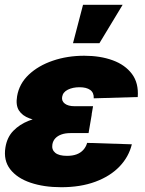

<svg xmlns="http://www.w3.org/2000/svg" viewBox="-21 -764 600 795"><path d="M232.4 11.2Q160.6 11.2 105.2 -7.6Q49.8 -26.4 21.2 -63.2Q-7.3 -100.1 1.5 -153.8Q8.3 -195.8 34.2 -222.4Q60.1 -249 97.9 -263.9Q135.7 -278.8 181.2 -284.4Q226.6 -290 272.5 -290H358.9L345.7 -212.9H270.5Q249.5 -212.9 233.6 -207.3Q217.8 -201.7 208 -191.2Q198.2 -180.7 195.8 -165.5Q192.4 -144 207.8 -131.3Q223.1 -118.7 256.3 -118.7Q279.3 -118.7 295.9 -124.8Q312.5 -130.9 323.7 -143.1Q335 -155.3 339.8 -172.4L524.9 -166.5Q512.2 -114.3 473.6 -74.2Q435.1 -34.2 373.8 -11.5Q312.5 11.2 232.4 11.2ZM271.5 -255.4Q218.8 -255.4 175.3 -259Q131.8 -262.7 101.6 -273.7Q71.3 -284.7 57.4 -306.6Q43.5 -328.6 49.8 -365.7Q58.6 -417.5 98.1 -454.8Q137.7 -492.2 197.8 -512.7Q257.8 -533.2 327.6 -533.2Q394 -533.2 445.6 -514.4Q497.1 -495.6 525.4 -457.8Q553.7 -419.9 549.3 -362.3L367.2 -356.9Q368.2 -380.4 352.5 -391.6Q336.9 -402.8 308.1 -402.8Q280.3 -402.8 259.8 -392.6Q239.3 -382.3 236.3 -362.8Q233.4 -345.7 247.3 -335Q261.2 -324.2 288.1 -324.2H364.3L352.5 -255.4ZM281.2 -585 322.8 -744.1H486.8L390.6 -585Z"/></svg>

Font: Inter 28pt Black
Style: Italic
Weight: 900
Italic angle: -9.3988°
Designer: Rasmus Andersson
Foundry: rsms
Version: Version 4.001;git-66647c0bb